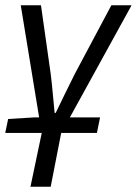

<svg xmlns="http://www.w3.org/2000/svg" viewBox="-20 -506 521 731"><path d="M96 205H173L213 0H349L361 -59H246L481 -486H404L265 -225C241 -177 215 -124 192 -76H188C183 -124 179 -178 173 -225L136 -486H59L129 -59H110L11 -53L0 0H139Z"/></svg>

Font: Source Sans Pro
Style: Italic
Weight: 400
Italic angle: -11°
Designer: Paul D. Hunt
Foundry: Adobe Systems Incorporated
Version: Version 3.006;hotconv 1.0.111;makeotfexe 2.5.65597